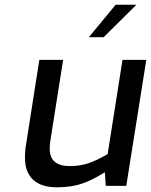

<svg xmlns="http://www.w3.org/2000/svg" viewBox="-20 -789 641 815"><path d="M86 -119Q86 -151 91 -178L147 -535H248L193 -187Q191 -169 191 -158Q191 -84 276 -84Q320 -84 356.5 -96.5Q393 -109 437 -135L500 -535H601L516 0H429L425 -58Q375 -26 329.5 -10Q284 6 222 6Q154 6 120 -26.5Q86 -59 86 -119ZM471 -769H559L420 -631H357Z"/></svg>

Font: Exo Medium
Style: Italic
Weight: 500
Italic angle: -9°
Designer: Natanael Gama
Foundry: Natanael Gama
Version: Version 1.500; ttfautohint (v1.6)